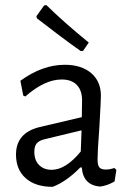

<svg xmlns="http://www.w3.org/2000/svg" viewBox="-20 -717 502 744"><path d="M324 -552C258.7 -605.3 204 -653.7 160 -697L151 -696L121 -654L123 -646C189 -594.7 245.7 -552.3 293 -519L302 -520ZM333 -434C307.7 -455.3 273.7 -466 231 -466C173 -466 115.7 -445.3 59 -404L70 -347L78 -343C128 -387 175 -409 219 -409C244.3 -409 263.8 -402 277.5 -388C291.2 -374 298 -354 298 -328L297 -263L135 -225C73 -210.3 42 -174.7 42 -118C42 -79.3 54.5 -48.8 79.5 -26.5C104.5 -4.2 139.3 7 184 7C219.3 -6.3 255 -31.3 291 -68H297C300.3 -22.7 323.7 2 367 6C385.7 4 404.7 -2.7 424 -14L431 -59L423 -66C411 -62 400 -60 390 -60C378 -60 369.7 -62.8 365 -68.5C360.3 -74.2 358 -84.3 358 -99C358 -119.7 360.3 -161 365 -223C369 -293.7 371 -334.7 371 -346C371 -383.3 358.3 -412.7 333 -434ZM122 -161C128 -168.3 137.7 -173.7 151 -177L296 -212L293 -130C254.3 -82.7 216.7 -59 180 -59C160 -59 143.8 -65.2 131.5 -77.5C119.2 -89.8 113 -107 113 -129C113 -143 116 -153.7 122 -161Z"/></svg>

Font: Alegreya Sans
Style: Regular
Weight: 400
Designer: Juan Pablo del Peral
Foundry: Huerta Tipografica
Version: Version 1.000;PS 001.000;hotconv 1.0.70;makeotf.lib2.5.58329